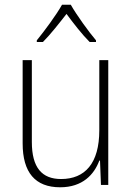

<svg xmlns="http://www.w3.org/2000/svg" viewBox="-20 -784 562 814"><path d="M280 -764H243C219 -721 168 -652 136 -613V-606H162C195 -639 233 -688 262 -725C290 -687 327 -639 360 -606H387V-613C357 -648 305 -720 280 -764ZM439 -529H401V-232C401 -91 340 -25 239 -25C158 -25 115 -73 115 -182V-529H76V-176C76 -53 129 10 235 10C330 10 379 -44 401 -103H404L408 0H439Z"/></svg>

Font: Noto Sans Gurmukhi UI SemiCondensed ExtraLight
Style: Regular
Weight: 200
Width: 4
Designer: Jelle Bosma - Monotype Design Team
Foundry: Monotype Imaging Inc.
Version: Version 2.004